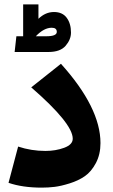

<svg xmlns="http://www.w3.org/2000/svg" viewBox="-20 -840 517 879"><path d="M305 -691Q305 -659 280.5 -630.5Q256 -602 202 -602H47L55 -674H86V-820H156V-754Q188 -785 227 -785Q266 -785 285.5 -758.5Q305 -732 305 -691ZM144 -674H192Q240 -674 240 -694Q240 -713 217 -713Q181 -713 144 -674ZM259 -548Q440 -347 440 -185Q440 -133 419 -93.5Q398 -54 368.5 -33.5Q339 -13 299 -0.5Q259 12 230 15.5Q201 19 171 19Q83 19 19 -3L63 -169Q123 -149 188 -149Q235 -149 274 -163.5Q313 -178 313 -205Q313 -275 123 -440Z"/></svg>

Font: FiraGO ExtraBold
Style: Regular
Weight: 800
Designer: bBox Type
Foundry: bBox Type GmbH
Version: Version 1.001;PS 001.001;hotconv 1.0.88;makeotf.lib2.5.64775